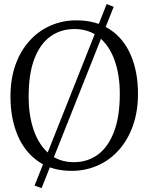

<svg xmlns="http://www.w3.org/2000/svg" viewBox="-20 -854 752 972"><path d="M520 -833.5 555.5 -819.5 190.5 98.5 155 85.5ZM349 11Q246 12.5 175.5 -35.8Q105 -84 69 -169.5Q33 -255 33 -365.5Q33 -455 58.5 -526.2Q84 -597.5 129.8 -647.8Q175.5 -698 236 -724.5Q296.5 -751 366 -751Q467 -751 536.5 -705Q606 -659 642.2 -575Q678.5 -491 678.5 -378.5Q678.5 -290 653.2 -218.5Q628 -147 583 -96Q538 -45 478.2 -17.8Q418.5 9.5 349 11ZM354 -33Q423.5 -33 475.8 -71.5Q528 -110 557.2 -187Q586.5 -264 586.5 -378.5Q586.5 -475 560 -549Q533.5 -623 482.2 -665Q431 -707 357 -707Q287.5 -707 235.2 -669.5Q183 -632 154 -556.2Q125 -480.5 125 -365.5Q125 -268 151.5 -193Q178 -118 229 -75.5Q280 -33 354 -33Z"/></svg>

Font: Merriweather 36pt Light
Style: Regular
Weight: 300
Designer: Eben Sorkin
Foundry: Eben Sorkin
Version: Version 2.100